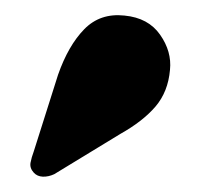

<svg xmlns="http://www.w3.org/2000/svg" viewBox="-20 -724 274 253"><path d="M56.5 -625.5Q70 -664 91 -685.5Q112 -707 144 -703.5Q175.5 -700.5 191 -678.2Q206.5 -656 204 -632Q201.5 -603 184.8 -583.5Q168 -564 138.5 -547.5L51.5 -494.5Q44 -491 36.5 -491.2Q29 -491.5 24.5 -496.5Q19 -502.5 20.2 -509.5Q21.5 -516.5 24.5 -524.5Z"/></svg>

Font: Fraunces 144pt S050 Black
Style: Regular
Weight: 900
Version: Version 1.000; ttfautohint (v1.8.3)